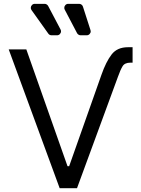

<svg xmlns="http://www.w3.org/2000/svg" viewBox="-20 -986 740 1006"><path d="M511.4 -593.8Q535.5 -662.6 564.8 -700.6Q594.1 -738.6 650.6 -738.6H674.7V-657.7H663.4Q633.5 -657.7 622.2 -638.8Q610.8 -620 598 -583.8L383.5 0H292.6L25.6 -727.3H117.9L333.8 -115.1H342.3ZM250 -801.1H278.8Q287.6 -801.1 293.7 -807.4Q299.7 -813.6 299.7 -822.1Q299.7 -827.1 297.2 -831.7L232.2 -954.9Q229.4 -959.9 224.4 -962.9Q219.5 -965.9 213.8 -965.9H162.3Q153.4 -965.9 147.4 -959.5Q141.3 -953.1 141.3 -945Q141.3 -938.9 145.2 -933.2L233 -810Q235.8 -805.8 240.4 -803.4Q245 -801.1 250 -801.1ZM383.9 -812.1Q386.7 -807.2 391.7 -804.2Q396.7 -801.1 402.3 -801.1H434.3Q443.2 -801.1 449.2 -807.4Q455.3 -813.6 455.3 -821.7Q455.3 -824.9 454.2 -828.1L414.4 -951.7Q412.3 -958.1 406.8 -962Q401.3 -965.9 394.5 -965.9H337.7Q328.8 -965.9 322.8 -959.7Q316.8 -953.5 316.8 -945Q316.8 -940 319.2 -935.4Z"/></svg>

Font: DeltaSans
Style: Regular
Weight: 400
Designer: Rasmus Andersson
Foundry: rsms
Version: Version 3.012